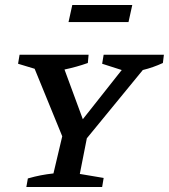

<svg xmlns="http://www.w3.org/2000/svg" viewBox="-20 -745 673 765"><path d="M85 0 91 -34Q119 -42 142.5 -46.5Q166 -51 193 -54L228 -202L118 -471L52 -491L58 -527H333L330 -494Q285 -478 237 -468L310 -270L465 -466L387 -491L393 -527H633L629 -494Q590 -476 549 -466L326 -194L298 -52L393 -36L387 0ZM253 -657 268 -725H507L492 -657Z"/></svg>

Font: Piazzolla SC Medium
Style: Italic
Weight: 500
Italic angle: -11.3°
Designer: Juan Pablo del Peral
Foundry: Huerta Tipografica
Version: Version 1.330